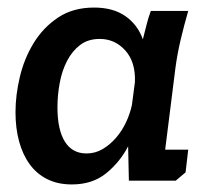

<svg xmlns="http://www.w3.org/2000/svg" viewBox="-20 -478 555 508"><path d="M478 -449Q467 -411 458 -373Q449 -335 444 -297L417 -82H478L471 -22L445 0H321L319 -91Q298 -50 261.5 -20Q225 10 170 10Q133 10 105 -4Q77 -18 58.5 -43.5Q40 -69 30.5 -104Q21 -139 21 -181Q21 -226 32.5 -274.5Q44 -323 69 -364Q94 -405 133.5 -431.5Q173 -458 229 -458Q279 -458 311.5 -435.5Q344 -413 358 -374Q363 -393 367.5 -411.5Q372 -430 379 -449ZM244 -375Q213 -375 192 -359Q171 -343 157.5 -317Q144 -291 138 -258.5Q132 -226 132 -194Q132 -135 151.5 -103.5Q171 -72 209 -72Q232 -72 251.5 -83.5Q271 -95 287 -113.5Q303 -132 313.5 -154.5Q324 -177 329 -200L337 -261Q339 -314 311.5 -344.5Q284 -375 244 -375Z"/></svg>

Font: Zilla Slab SemiBold
Style: Regular
Weight: 600
Designer: Typotheque.com
Foundry: Typotheque type foundry
Version: Version 1.0; 2017